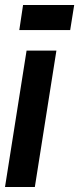

<svg xmlns="http://www.w3.org/2000/svg" viewBox="-36 -746 316 766"><path d="M103 0H-16L70 -544H189ZM41 -626 56 -726H260L244 -626Z"/></svg>

Font: Georama ExtraCondensed
Style: Bold Italic
Weight: 700
Width: 2
Italic angle: -9°
Designer: Jean-Baptiste Levee
Foundry: Production Type
Version: Version 1.000